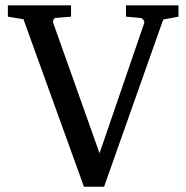

<svg xmlns="http://www.w3.org/2000/svg" viewBox="-20 -691 706 727"><path d="M598.1 -617.2 374 16.1H297.9L68.8 -618.2L9.8 -627.9V-670.9H249V-627.9L189.9 -623Q184.6 -622.1 182.1 -615.7Q179.7 -609.4 181.2 -605L356.9 -110.8L525.9 -603Q527.8 -608.9 523.2 -615.5Q518.6 -622.1 512.2 -623L457 -627.9V-670.9H655.8V-627.9Z"/></svg>

Font: Charis SIL Viet
Style: Regular
Weight: 400
Foundry: SIL International
Version: Version 5.000